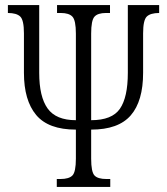

<svg xmlns="http://www.w3.org/2000/svg" viewBox="-20 -734 657 754"><path d="M203 0V-31H217Q251 -31 264.5 -45Q278 -59 278 -111V-225Q170 -225 122 -282.5Q74 -340 74 -448V-603Q74 -655 59.5 -669Q45 -683 11 -683V-714H134V-448Q134 -354 167 -308Q200 -262 278 -262V-602Q278 -654 264.5 -668.5Q251 -683 219 -683H204V-714H412V-683H396Q364 -683 351 -668.5Q338 -654 338 -602V-262Q420 -262 451 -307Q482 -352 482 -448V-714H605V-683Q571 -683 556.5 -669Q542 -655 542 -603V-448Q542 -337 493.5 -281Q445 -225 338 -225V-111Q338 -59 351 -45Q364 -31 398 -31H413V0Z"/></svg>

Font: Noto Serif ExtraCondensed Light
Style: Regular
Weight: 300
Width: 2
Designer: Monotype Design Team
Foundry: Monotype Imaging Inc.
Version: Version 2.014; ttfautohint (v1.8.4.7-5d5b)